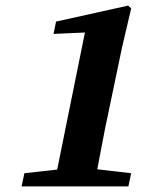

<svg xmlns="http://www.w3.org/2000/svg" viewBox="-20 -665 586 685"><path d="M180 -588 437 -645 448 -635 415 -494 355 -207Q348 -171 341 -134.5Q334 -98 327 -61L448 -47L438 0H57L67 -47L184 -60L283 -549L171 -544Z"/></svg>

Font: Source Serif Pro
Style: Bold Italic
Weight: 700
Italic angle: -12°
Designer: Frank Grießhammer
Foundry: Adobe Systems Incorporated
Version: Version 3.001;hotconv 1.0.111;makeotfexe 2.5.65597